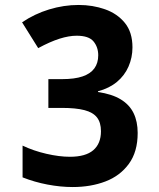

<svg xmlns="http://www.w3.org/2000/svg" viewBox="-20 -744 640 774"><path d="M273 10Q224 10 171.5 0Q119 -10 71 -29V-157Q115 -136 167 -124Q219 -112 262 -112Q325 -112 356 -138.5Q387 -165 387 -215Q387 -250 371 -270.5Q355 -291 320.5 -300Q286 -309 229 -309H175V-425H230Q281 -425 313 -436Q345 -447 360.5 -468.5Q376 -490 376 -521Q376 -554 357 -577Q338 -600 289 -600Q258 -600 220 -588Q182 -576 134 -550L69 -654Q119 -688 178 -706Q237 -724 297 -724Q354 -724 403.5 -706.5Q453 -689 483.5 -651.5Q514 -614 514 -553Q514 -512 498 -475.5Q482 -439 451 -413.5Q420 -388 375 -376V-373Q431 -365 466.5 -343.5Q502 -322 518.5 -288Q535 -254 535 -208Q535 -132 499.5 -83.5Q464 -35 405 -12.5Q346 10 273 10Z"/></svg>

Font: Noto Sans Mono
Style: Bold
Weight: 700
Designer: Monotype Design Team
Foundry: Monotype Imaging Inc.
Version: Version 2.014